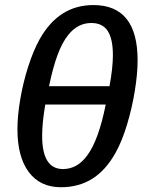

<svg xmlns="http://www.w3.org/2000/svg" viewBox="-20 -745 587 774"><path d="M356.4 -724.6Q534.7 -724.6 534.7 -502Q534.7 -446.8 523.4 -378.2Q512.2 -309.6 492.4 -243.7Q472.7 -177.7 446.3 -129.9Q406.7 -58.6 352.1 -24.4Q297.4 9.8 225.6 9.8Q141.6 9.8 95.9 -51.5Q50.3 -112.8 50.3 -223.6Q50.3 -278.8 61.8 -345.7Q73.2 -412.6 93.8 -476.8Q114.3 -541 140.1 -587.4Q217.3 -724.6 356.4 -724.6ZM348.1 -652.3Q293.5 -652.3 255.4 -604.5Q231 -574.7 211.9 -523.2Q192.9 -471.7 177.7 -397.5H421.4Q435.1 -471.7 435.1 -522.5Q435.1 -588.4 414.1 -620.4Q393.1 -652.3 348.1 -652.3ZM233.9 -63.5Q291.5 -63.5 331.5 -118.2Q377.4 -179.7 406.2 -323.7H162.6Q149.9 -250.5 149.9 -197.3Q149.9 -63.5 233.9 -63.5Z"/></svg>

Font: Arimo Medium
Style: Italic
Weight: 500
Italic angle: -12°
Designer: Steve Matteson
Foundry: Monotype Imaging Inc.
Version: Version 1.33